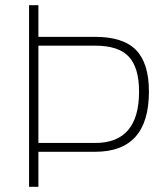

<svg xmlns="http://www.w3.org/2000/svg" viewBox="-20 -720 641 740"><path d="M347 -169Q516 -169 516 -367Q516 -459 476.5 -501.5Q437 -544 347 -544H128V-169ZM347 -135H128V0H92V-700H128V-578H347Q455 -578 504.5 -527Q554 -476 554 -367Q554 -135 347 -135Z"/></svg>

Font: Titillium Web
Style: Thin
Weight: 200
Version: Version 1.001;PS 57.000;hotconv 1.0.70;makeotf.lib2.5.55311